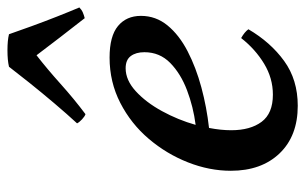

<svg xmlns="http://www.w3.org/2000/svg" viewBox="-168 -618 799 502"><g transform="rotate(-90 231.0 -367.5)"><path d="M440 -398Q440 -359 415 -328.5Q390 -298 347.5 -276Q305 -254 253 -240Q201 -226 147 -220Q141 -189 141 -162Q141 -112 163 -82.5Q185 -53 234 -53Q277 -53 315 -76Q353 -99 382 -136Q398 -127 405 -117Q371 -59 322 -23.5Q273 12 205 12Q126 12 80.5 -35.5Q35 -83 35 -163Q35 -219 57 -275Q79 -331 118.5 -377.5Q158 -424 212.5 -452Q267 -480 331 -480Q387 -480 413.5 -458Q440 -436 440 -398ZM155 -255Q202 -261 245.5 -277.5Q289 -294 317 -321.5Q345 -349 345 -389Q345 -411 335 -424.5Q325 -438 303 -438Q272 -438 243 -411.5Q214 -385 191 -343Q168 -301 155 -255ZM462 -559Q456 -553 449 -550Q442 -547 434 -545Q409 -577 383.5 -610Q358 -643 337 -671Q301 -643 262 -608Q223 -573 183 -543Q177 -545 169.5 -552Q162 -559 159 -565Q183 -591 211 -624Q239 -657 265 -689.5Q291 -722 307 -743Q324 -747 350 -747Q376 -747 392 -743Q401 -717 413 -684Q425 -651 438 -618Q451 -585 462 -559Z"/></g></svg>

Font: Tiro Gurmukhi
Style: Italic
Weight: 400
Italic angle: -11°
Designer: Gurmukhi: John Hudson & Fiona Ross, assisted by Paul Hanslow. Latin: John Hudson with Paul Hanslow, assisted by Kaja Soj
Foundry: Tiro Typeworks Ltd.
Version: Version 1.52